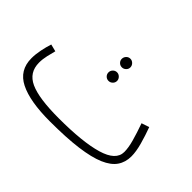

<svg xmlns="http://www.w3.org/2000/svg" viewBox="-108 -895 1200 1200"><g transform="rotate(45 492.0 -295.5)"><path d="M400 21Q224 21 132 -25Q40 -71 40 -177Q40 -212 48 -251.5Q56 -291 67 -325L115 -313Q108 -287 100.5 -254.5Q93 -222 93 -191Q93 -104 171.5 -68Q250 -32 426 -32Q637 -32 751 -65.5Q865 -99 865 -173Q865 -210 851 -260.5Q837 -311 814 -376L865 -393Q885 -339 900.5 -283Q916 -227 916 -185Q916 -133 889.5 -94.5Q863 -56 803.5 -30.5Q744 -5 645 8Q546 21 400 21ZM480 -536Q464 -536 453 -547Q442 -558 442 -573Q442 -589 453 -600.5Q464 -612 480 -612Q495 -612 506.5 -600.5Q518 -589 518 -573Q518 -558 506.5 -547Q495 -536 480 -536ZM481 -417Q465 -417 454 -428Q443 -439 443 -455Q443 -470 454 -481.5Q465 -493 481 -493Q496 -493 507.5 -481.5Q519 -470 519 -455Q519 -439 507.5 -428Q496 -417 481 -417Z"/></g></svg>

Font: Noto Sans Arabic UI Lt
Style: Regular
Weight: 300
Designer: Monotype Design Team, Nadine Chahine and Nizar Qandah
Foundry: Monotype Imaging Inc.
Version: Version 2.010; ttfautohint (v1.8.4.7-5d5b)